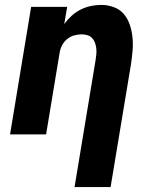

<svg xmlns="http://www.w3.org/2000/svg" viewBox="-20 -548 640 783"><path d="M284 215 370 -304Q370 -304 370 -304Q370 -304 370 -304Q372 -316 373 -328Q374 -340 372.5 -352Q371 -364 367 -374.5Q363 -385 355.5 -393Q348 -401 336.5 -404.5Q325 -408 313 -408Q298 -408 282 -403.5Q266 -399 253 -388Q240 -377 232.5 -362Q225 -347 223 -332L168 0H21L107 -520H254L242 -450Q255 -468 272 -483.5Q289 -499 309 -509Q329 -519 350.5 -523.5Q372 -528 393 -528Q420 -528 445 -518.5Q470 -509 486 -489.5Q502 -470 510 -445Q518 -420 520.5 -393.5Q523 -367 520.5 -339.5Q518 -312 514 -285L431 215Z"/></svg>

Font: Iosevka SS04 Heavy Extended
Style: Italic
Weight: 900
Width: 7
Italic angle: -9°
Monospace: yes
Designer: Belleve Invis
Foundry: Belleve Invis
Version: Version 19.0.0; ttfautohint (v1.8.4)